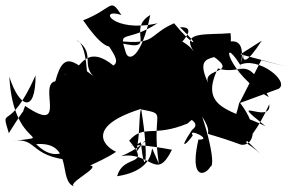

<svg xmlns="http://www.w3.org/2000/svg" viewBox="-91 -788 1087 718"><path d="M888 -636C766 -449 854 -713 799 -508C863 -712 699 -614 704 -579C807 -508 662 -538 688 -476C613 -636 790 -515 771 -664C686 -656 581 -674 634 -595C604 -642 480 -691 535 -585C552 -592 668 -691 582 -686C668 -605 632 -613 560 -701C455 -655 501 -613 318 -639C526 -576 371 -674 471 -732C438 -571 389 -555 379 -593C350 -682 379 -624 498 -701C330 -663 272 -761 363 -732C318 -800 336 -758 220 -712C347 -526 363 -648 320 -720C220 -679 384 -574 333 -543C207 -646 198 -475 148 -512C256 -464 234 -375 241 -491C230 -476 241 -620 195 -638C281 -581 187 -533 297 -477C200 -536 152 -623 116 -484C50 -473 166 -281 3 -392C-19 -339 27 -426 -58 -290C-91 -401 -59 -280 42 -506C42 -358 -20 -387 -56 -501C-42 -225 129 -288 -48 -259C58 -282 9 -186 223 -188C202 -328 158 -137 44 -249C190 -260 122 -107 189 -90C150 -100 291 -164 246 -169C312 -199 347 -221 342 -221C293 -243 223 -325 475 -392C411 -414 444 -339 418 -218C494 -328 479 -252 362 -204C473 -224 492 -107 552 -228C357 -265 384 -226 436 -256C450 -110 468 -194 437 -379C540 -358 473 -376 503 -176C440 -313 541 -158 347 -129C371 -216 478 -159 392 -262C447 -325 482 -273 610 -326C662 -372 712 -395 635 -420C498 -360 689 -348 627 -302C569 -215 614 -256 630 -282C607 -312 710 -264 651 -266C595 -20 786 -214 656 -217C720 -94 713 -208 665 -352C731 -249 610 -320 810 -247C850 -240 888 -299 804 -407C786 -311 747 -340 903 -194C790 -307 820 -187 916 -398C926 -317 747 -439 902 -316C782 -376 649 -379 724 -532C821 -503 826 -594 914 -425C760 -511 729 -669 807 -546C876 -577 994 -483 951 -456L804 -402L886 -563L976 -540L808 -585Z"/></svg>

Font: CISF Camouflage Kit
Style: Mdz
Weight: 400
Designer: Robert Jablonski, Jasper
Foundry: Cannot Into Space Fonts
Version: Version 1.270